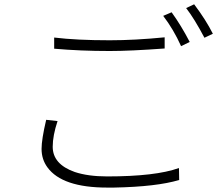

<svg xmlns="http://www.w3.org/2000/svg" viewBox="-20 -849 1040 891"><path d="M776.4 -792Q820.3 -731.4 860.4 -654.3L820.3 -634.8Q785.2 -712.9 737.3 -775.4ZM880.9 -829.1Q935.5 -756.8 967.8 -692.4L928.7 -673.8Q881.8 -762.7 843.8 -811.5ZM231.4 -623V-674.8Q335 -662.1 489.3 -662.1Q605.5 -662.1 744.1 -675.8V-624Q585 -612.3 489.3 -612.3Q352.5 -612.3 231.4 -623ZM194.3 -293 247.1 -287.1Q224.6 -219.7 224.6 -168Q224.6 -86.9 327.1 -50.8Q388.7 -30.3 477.5 -30.3Q702.1 -30.3 810.5 -69.3L811.5 -13.7Q707 17.6 508.8 21.5Q492.2 21.5 477.5 21.5Q268.6 21.5 200.2 -72.3Q172.9 -109.4 172.9 -158.2Q172.9 -202.1 194.3 -293Z"/></svg>

Font: Taipei Sans TC Beta Light
Style: Regular
Weight: 300
Designer: JT Foundry
Foundry: JT Foundry
Version: Version 1.000